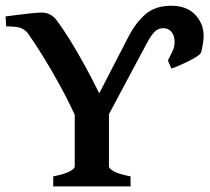

<svg xmlns="http://www.w3.org/2000/svg" viewBox="-20 -665 750 685"><path d="M169.9 0V-35.6Q214.4 -44.9 230.5 -54.4Q246.6 -64 246.6 -70.8V-255.4Q222.7 -307.6 192.1 -363.3Q161.6 -418.9 131.3 -467.5Q101.1 -516.1 78.6 -547.4Q69.3 -558.1 55.9 -564.5Q42.5 -570.8 2 -570.8L0 -606.4Q19 -608.9 44.2 -612.1Q69.3 -615.2 92.5 -617.7Q115.7 -620.1 128.9 -620.1Q145 -620.1 157.7 -613.5Q170.4 -606.9 178.2 -597.7Q202.6 -565.9 230 -521.7Q257.3 -477.5 284.2 -428.2Q311 -378.9 334 -332L439.9 -537.1Q463.9 -583 498.5 -613.8Q533.2 -644.5 591.3 -644.5Q646 -644.5 676.3 -612.5Q706.5 -580.6 706.5 -537.6Q706.5 -522.5 702.9 -502.9Q699.2 -483.4 697.3 -477.5Q694.3 -471.2 680.7 -462.4Q667 -453.6 648.9 -444.8Q630.9 -436 614.7 -429.2Q598.6 -422.4 591.3 -420.4L579.1 -449.2Q585.9 -462.4 594.5 -480Q603 -497.6 603 -515.1Q603 -537.6 592 -551Q581.1 -564.5 562 -564.5Q543 -564.5 529.3 -549.1Q515.6 -533.7 504.9 -512.7L368.7 -257.8V-70.8Q368.7 -64.5 384.3 -54.7Q399.9 -44.9 445.8 -35.6V0Z"/></svg>

Font: Gentium Plus
Style: Bold
Weight: 700
Designer: Victor Gaultney, Annie Olsen, Iska Routamaa, Becca Hirsbrunner
Foundry: SIL International
Version: Version 6.101